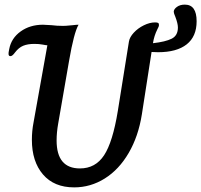

<svg xmlns="http://www.w3.org/2000/svg" viewBox="-20 -801 871 831"><path d="M831 -709Q831 -643 788 -609Q745 -575 664 -575L636 -576L594 -306Q579 -211 537 -139Q495 -67 433.5 -28.5Q372 10 301 10Q214 10 166 -46Q118 -102 118 -196Q118 -234 125 -270L185 -605Q180 -605 164.5 -608Q149 -611 129 -611Q100 -611 80.5 -603Q61 -595 45 -574Q40 -567 35 -562.5Q30 -558 25 -558Q17 -558 17 -568Q17 -575 18.5 -581Q20 -587 20 -589Q29 -636 69.5 -665Q110 -694 166 -694Q177 -694 203 -692Q226 -689 252 -689Q266 -689 278 -690.5Q290 -692 295 -692Q311 -694 320 -694Q300 -660 279 -538L232 -267Q225 -228 225 -193Q225 -72 326 -72Q393 -72 430.5 -129Q468 -186 490 -321L538 -621Q541 -640 559 -659.5Q577 -679 602.5 -691.5Q628 -704 651 -704Q660 -704 664 -702Q668 -700 668 -693Q668 -686 661 -674Q647 -646 642 -614Q696 -620 723 -633.5Q750 -647 750 -682Q750 -699 739 -728Q732 -744 732 -750Q732 -761 745.5 -771Q759 -781 780 -781Q831 -781 831 -709Z"/></svg>

Font: Charm
Style: Bold
Weight: 700
Designer: Katatrad Aksorn Co.,Ltd.
Foundry: Cadson Demak Co.,Ltd.
Version: Version 1.001